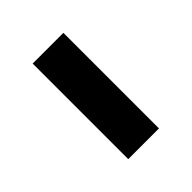

<svg xmlns="http://www.w3.org/2000/svg" viewBox="9 -529 517 517"><g transform="rotate(45 267.0 -270.5)"><path d="M85 -212V-329H449V-212Z"/></g></svg>

Font: Nunito Sans 7pt Expanded
Style: Bold
Weight: 700
Width: 7
Designer: Vernon Adams
Foundry: Vernon Adams
Version: Version 3.101;gftools[0.9.27]